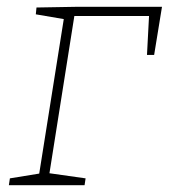

<svg xmlns="http://www.w3.org/2000/svg" viewBox="-20 -543 495 563"><path d="M87 -521 202 -523H455L432 -382H411L417 -496H198L125 -35L231 -20L228 0H6L9 -20L95 -34L167 -487L85 -501Z"/></svg>

Font: Bitter Pro ExtraLight
Style: Italic
Weight: 275
Italic angle: -9°
Designer: Sol Matas, and Bitter project Authors
Foundry: Sol Matas
Version: Version 1.010